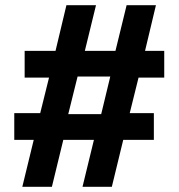

<svg xmlns="http://www.w3.org/2000/svg" viewBox="-20 -720 688 740"><path d="M35 -181V-284H135L169 -421H75V-524H194L236 -700H350L307 -524H425L468 -700H581L539 -524H613V-421H514L480 -284H573V-181H455L411 0H298L342 -181H224L180 0H66L110 -181ZM243 -280H370L405 -425H279Z"/></svg>

Font: Jost* Semi
Style: Regular
Weight: 600
Version: Version 3.7